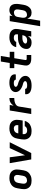

<svg xmlns="http://www.w3.org/2000/svg" viewBox="1805 -2580 990 4640"><g transform="rotate(-90 2300.0 -260.0)"><path d="M257 8Q224 8 192.5 2.5Q161 -3 134.5 -17.5Q108 -32 88.5 -55.5Q69 -79 59 -108Q49 -137 48.5 -169.5Q48 -202 53 -234L70 -334Q74 -361 84.5 -388.5Q95 -416 112.5 -439.5Q130 -463 154.5 -480.5Q179 -498 206 -509Q233 -520 261 -524Q289 -528 316 -528Q349 -528 380.5 -522.5Q412 -517 439 -502.5Q466 -488 485.5 -464.5Q505 -441 514.5 -412Q524 -383 524.5 -350.5Q525 -318 520 -286L504 -186Q499 -159 489 -131.5Q479 -104 461 -80.5Q443 -57 418.5 -39.5Q394 -22 367.5 -11Q341 0 312.5 4Q284 8 257 8ZM257 -102Q278 -102 298.5 -108.5Q319 -115 335.5 -129.5Q352 -144 361 -164Q370 -184 373 -204L390 -304Q394 -325 392.5 -345.5Q391 -366 382 -383Q373 -400 355 -409Q337 -418 317 -418Q296 -418 275.5 -411.5Q255 -405 238.5 -390.5Q222 -376 212.5 -356Q203 -336 200 -316L183 -216Q180 -195 181 -174.5Q182 -154 191.5 -137Q201 -120 219 -111Q237 -102 257 -102Z M767 0 677 -520H819L865 -173Q867 -168 867.5 -162.5Q868 -157 869 -151Q872 -157 874.5 -162.5Q877 -168 879 -173L1041 -520H1183L921 0Z M1453 8Q1421 8 1390 2.5Q1359 -3 1332.5 -18Q1306 -33 1287 -56.5Q1268 -80 1258.5 -109Q1249 -138 1248.5 -170Q1248 -202 1253 -234L1270 -334Q1274 -361 1284.5 -388.5Q1295 -416 1312.5 -439.5Q1330 -463 1354.5 -480.5Q1379 -498 1406 -509Q1433 -520 1461 -524Q1489 -528 1516 -528Q1549 -528 1580.5 -522.5Q1612 -517 1639 -502.5Q1666 -488 1685.5 -464.5Q1705 -441 1714.5 -412Q1724 -383 1724.5 -350.5Q1725 -318 1720 -286L1707 -207H1378Q1376 -186 1379 -165.5Q1382 -145 1393 -129.5Q1404 -114 1423 -106.5Q1442 -99 1462 -99Q1478 -99 1494 -101Q1510 -103 1525 -109.5Q1540 -116 1552.5 -129Q1565 -142 1569 -157H1697Q1692 -132 1679 -107.5Q1666 -83 1647.5 -63Q1629 -43 1605 -29Q1581 -15 1555.5 -6.5Q1530 2 1504.5 5Q1479 8 1453 8ZM1396 -313H1596Q1598 -334 1596 -354Q1594 -374 1583.5 -389.5Q1573 -405 1554.5 -413Q1536 -421 1516 -421Q1495 -421 1473.5 -414.5Q1452 -408 1435 -393Q1418 -378 1409 -357.5Q1400 -337 1396 -317Z M1864 0 1950 -520H2083L2067 -426Q2082 -450 2102.5 -470Q2123 -490 2147.5 -503.5Q2172 -517 2198.5 -522.5Q2225 -528 2251 -528L2252 -410Q2237 -410 2221 -409Q2205 -408 2190 -406Q2175 -404 2159.5 -400Q2144 -396 2129 -390Q2114 -384 2100 -375.5Q2086 -367 2074.5 -355.5Q2063 -344 2056 -329.5Q2049 -315 2046 -300L1997 0Z M2552 8Q2526 8 2501 5.5Q2476 3 2452 -3Q2428 -9 2406.5 -20.5Q2385 -32 2369.5 -49.5Q2354 -67 2347 -91Q2340 -115 2344 -140L2345 -147H2473V-146Q2471 -136 2475.5 -127.5Q2480 -119 2488 -114Q2496 -109 2504.5 -106Q2513 -103 2522.5 -101.5Q2532 -100 2541.5 -99.5Q2551 -99 2561 -99Q2570 -99 2579 -99.5Q2588 -100 2597.5 -101.5Q2607 -103 2616.5 -105.5Q2626 -108 2634.5 -112Q2643 -116 2650 -123.5Q2657 -131 2659 -140Q2661 -154 2654 -165Q2647 -176 2636 -182.5Q2625 -189 2613 -193Q2601 -197 2588.5 -200.5Q2576 -204 2564 -207.5Q2552 -211 2540 -215.5Q2528 -220 2516.5 -225.5Q2505 -231 2494 -237Q2483 -243 2472.5 -250Q2462 -257 2452.5 -265Q2443 -273 2435 -282Q2427 -291 2419.5 -301Q2412 -311 2407 -322.5Q2402 -334 2399 -346.5Q2396 -359 2395 -372Q2394 -385 2397 -399Q2400 -421 2413 -442Q2426 -463 2444.5 -478.5Q2463 -494 2485.5 -503.5Q2508 -513 2530.5 -518.5Q2553 -524 2576 -526Q2599 -528 2621 -528Q2646 -528 2670.5 -525.5Q2695 -523 2718.5 -516.5Q2742 -510 2762.5 -498.5Q2783 -487 2798.5 -469.5Q2814 -452 2820 -428.5Q2826 -405 2822 -380L2820 -373H2692L2693 -374Q2695 -388 2686 -398.5Q2677 -409 2665 -413.5Q2653 -418 2639.5 -419.5Q2626 -421 2612 -421Q2599 -421 2586.5 -420Q2574 -419 2561.5 -415Q2549 -411 2537 -402Q2525 -393 2523 -380Q2520 -367 2527.5 -356Q2535 -345 2545.5 -338.5Q2556 -332 2568 -327.5Q2580 -323 2592.5 -319.5Q2605 -316 2617.5 -312.5Q2630 -309 2641.5 -304.5Q2653 -300 2665 -294.5Q2677 -289 2687.5 -283Q2698 -277 2708 -270Q2718 -263 2728 -255Q2738 -247 2746.5 -238Q2755 -229 2761.5 -219Q2768 -209 2774 -197.5Q2780 -186 2782.5 -173.5Q2785 -161 2786 -148Q2787 -135 2785 -122Q2781 -98 2767.5 -77Q2754 -56 2734 -40.5Q2714 -25 2691.5 -15.5Q2669 -6 2645.5 -1Q2622 4 2598.5 6Q2575 8 2552 8Z M3196 0Q3172 0 3149.5 -3.5Q3127 -7 3107 -15.5Q3087 -24 3071 -39.5Q3055 -55 3046 -75Q3037 -95 3036 -118Q3035 -141 3039 -164L3080 -410H2974V-520H3098L3133 -735H3267L3232 -520H3368V-410H3214L3170 -146Q3169 -140 3169.5 -133Q3170 -126 3173 -120.5Q3176 -115 3182.5 -112.5Q3189 -110 3195 -110H3291V0Z M3598 8Q3575 8 3553 5Q3531 2 3511 -6Q3491 -14 3475 -27.5Q3459 -41 3449 -60Q3439 -79 3437 -101.5Q3435 -124 3439 -147Q3444 -175 3458 -203Q3472 -231 3495 -252Q3518 -273 3546 -286.5Q3574 -300 3603 -308Q3632 -316 3661 -318.5Q3690 -321 3719 -321H3789L3791 -334Q3794 -353 3790.5 -370.5Q3787 -388 3775 -400Q3763 -412 3745.5 -416.5Q3728 -421 3710 -421Q3694 -421 3679 -419Q3664 -417 3649 -410Q3634 -403 3622.5 -390.5Q3611 -378 3609 -363H3481Q3485 -388 3497 -412Q3509 -436 3527.5 -456.5Q3546 -477 3569 -491Q3592 -505 3617.5 -513.5Q3643 -522 3668.5 -525Q3694 -528 3719 -528Q3749 -528 3778 -523.5Q3807 -519 3832.5 -507.5Q3858 -496 3877.5 -476.5Q3897 -457 3908.5 -431Q3920 -405 3921 -376Q3922 -347 3917 -317L3865 0H3736L3749 -80Q3737 -61 3720.5 -44Q3704 -27 3684 -14.5Q3664 -2 3642 3Q3620 8 3598 8ZM3651 -99Q3673 -99 3695 -107Q3717 -115 3733.5 -132Q3750 -149 3758.5 -170.5Q3767 -192 3771 -214H3719Q3704 -214 3690 -213.5Q3676 -213 3661.5 -210.5Q3647 -208 3632.5 -203.5Q3618 -199 3604.5 -191.5Q3591 -184 3580.5 -171.5Q3570 -159 3568 -145Q3566 -136 3569.5 -127.5Q3573 -119 3580.5 -114Q3588 -109 3596.5 -106Q3605 -103 3614 -101.5Q3623 -100 3632.5 -99.5Q3642 -99 3651 -99Z M3987 215 4109 -520H4242L4230 -451Q4243 -469 4259 -484Q4275 -499 4294 -509.5Q4313 -520 4333.5 -524Q4354 -528 4374 -528Q4403 -528 4430 -520Q4457 -512 4477 -494Q4497 -476 4508 -451.5Q4519 -427 4523 -399.5Q4527 -372 4526 -343.5Q4525 -315 4520 -286L4504 -186Q4500 -162 4493 -139Q4486 -116 4474.5 -93.5Q4463 -71 4446.5 -51.5Q4430 -32 4409 -18Q4388 -4 4363.5 2Q4339 8 4316 8Q4290 8 4265.5 2Q4241 -4 4222 -18.5Q4203 -33 4191 -54Q4179 -75 4172 -98L4120 215ZM4262 -102Q4282 -102 4302 -109Q4322 -116 4337.5 -130.5Q4353 -145 4361.5 -164.5Q4370 -184 4373 -204L4390 -304Q4393 -324 4392.5 -344.5Q4392 -365 4383.5 -382Q4375 -399 4357.5 -408.5Q4340 -418 4320 -418Q4302 -418 4283 -413Q4264 -408 4248 -396Q4232 -384 4222.5 -366.5Q4213 -349 4211 -331L4194 -231Q4191 -216 4190.5 -201.5Q4190 -187 4191.5 -173Q4193 -159 4198 -145.5Q4203 -132 4211.5 -122Q4220 -112 4233.5 -107Q4247 -102 4262 -102Z"/></g></svg>

Font: Iosevka Aile Extrabold Oblique
Style: Regular
Weight: 800
Italic angle: -9°
Designer: Belleve Invis
Foundry: Belleve Invis
Version: Version 31.1.0; ttfautohint (v1.8.4)